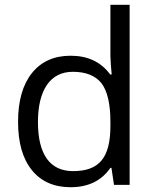

<svg xmlns="http://www.w3.org/2000/svg" viewBox="-20 -780 653 810"><path d="M460.9 0H526.9V-759.8H445.8V-542L447.8 -504.4L451.2 -465.8H444.8C406.2 -518.6 350.6 -544.9 277.8 -544.9C208 -544.9 153.8 -520.5 114.7 -471.7C75.7 -422.9 56.2 -354.5 56.2 -266.1C56.2 -177.7 75.7 -109.9 114.7 -62C153.3 -14.2 208 9.8 277.8 9.8C352.5 9.8 408.2 -17.6 445.8 -71.8H450.2ZM288.1 -58.1C190.9 -58.1 140.1 -128.4 140.1 -265.1C140.1 -399.9 191.9 -477.1 287.1 -477.1C342.3 -477.1 382.8 -460.9 408.2 -428.7C433.1 -396 445.8 -341.8 445.8 -266.1V-249C445.8 -114.7 398.9 -58.1 288.1 -58.1Z"/></svg>

Font: Samim
Style: Regular
Weight: 400
Foundry: DejaVu fonts team - Redesigned by Saber Rastikerdar
Version: Version 4.0.5